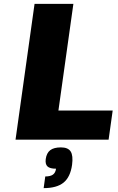

<svg xmlns="http://www.w3.org/2000/svg" viewBox="-20 -720 610 990"><path d="M561 -149.9 540 0H60.1L158.2 -700.2H358.4L281.2 -149.9ZM351.6 129.9Q342.8 192.9 307.9 221.4Q272.9 250 205.1 250L213.4 189.9Q239.7 189.9 252.9 180.4Q266.1 170.9 269 149.9Q237.3 149.9 224.9 138.2Q212.4 126.5 215.8 100.1Q220.2 68.8 239 54.4Q257.8 40 294.4 40Q331.1 40 344.5 61.3Q357.9 82.5 351.6 129.9Z"/></svg>

Font: Fivo Sans Heavy
Style: Regular
Weight: 900
Designer: Alexander Slobzheninov
Foundry: Alexander Slobzheninov
Version: 1.0